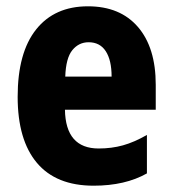

<svg xmlns="http://www.w3.org/2000/svg" viewBox="-20 -645 547 609"><path d="M259 -625Q361 -625 417.5 -559.5Q474 -494 474 -376V-297H186Q188 -174 293 -174Q334 -174 370 -184Q406 -194 446 -217V-95Q377 -56 277 -56Q158 -56 97 -128.5Q36 -201 36 -338Q36 -478 94.5 -551.5Q153 -625 259 -625ZM261 -511Q230 -511 209.5 -486Q189 -461 187 -402H334Q334 -454 315.5 -482.5Q297 -511 261 -511Z"/></svg>

Font: Noto Sans Malayalam UI Condensed ExtraBold
Style: Regular
Weight: 800
Width: 3
Designer: Jelle Bosma - Monotype Design Team
Foundry: Monotype Imaging Inc.
Version: Version 2.104; ttfautohint (v1.8.4.7-5d5b)